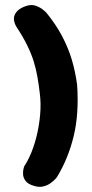

<svg xmlns="http://www.w3.org/2000/svg" viewBox="-20 -710 364 762"><path d="M116 28Q91 21 81.5 8Q72 -5 71.5 -18.5Q71 -32 73.5 -41Q76 -50 76 -50Q91 -72 104.5 -105Q118 -138 127 -177Q136 -216 139.5 -257.5Q143 -299 138 -339Q134 -374 128.5 -405Q123 -436 114 -465.5Q105 -495 88.5 -529Q72 -563 45 -604Q45 -604 42 -609.5Q39 -615 36.5 -625Q34 -635 36.5 -645.5Q39 -656 49 -666.5Q59 -677 80 -685Q104 -694 122.5 -687Q141 -680 152 -670.5Q163 -661 163 -661Q202 -613 226.5 -566.5Q251 -520 265 -473Q279 -426 286 -374Q294 -259 272.5 -170Q251 -81 206 -7Q206 -7 199.5 0.5Q193 8 180.5 17Q168 26 151.5 30Q135 34 116 28Z"/></svg>

Font: Sour Gummy
Style: Bold
Weight: 700
Designer: Stefie Justprince
Foundry: Eifetstype
Version: Version 1.000